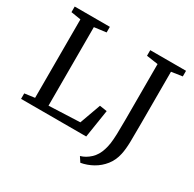

<svg xmlns="http://www.w3.org/2000/svg" viewBox="-193 -950 1352 1336"><g transform="rotate(30 483.0 -282.0)"><path d="M115.5 -55V-685.5L36.5 -698V-743H319V-698L223.5 -685.5V-54.5L473.5 -65L534 -233L593 -224L558 0H34.5V-44ZM588 139.5Q630 127.5 665 94.8Q700 62 716 10Q724.5 -16 728.8 -46.2Q733 -76.5 734.5 -121Q736 -165.5 736 -234V-684.5L643.5 -698V-743H931V-698L843.5 -685V-270.5Q843.5 -187.5 842.5 -124.8Q841.5 -62 832 -19Q820 37 787.5 78Q755 119 709.8 144.5Q664.5 170 614 179Z"/></g></svg>

Font: Merriweather Text
Style: Regular
Weight: 400
Designer: Eben Sorkin
Foundry: Eben Sorkin
Version: Version 2.100; ttfautohint (v1.7.19-72a1) -l 8 -r 50 -G 200 